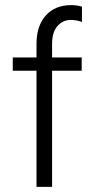

<svg xmlns="http://www.w3.org/2000/svg" viewBox="-20 -732 365 752"><path d="M301 -706C286.3 -710 272.7 -712 260 -712C216.7 -712 183 -698.3 159 -671C135 -643.7 123 -607 123 -561V-507H30V-455H123V0H184V-455H300V-507H184V-560C184 -591.3 191.2 -614.8 205.5 -630.5C219.8 -646.2 237 -654 257 -654C272.3 -654 287 -651.3 301 -646Z"/></svg>

Font: Hind Light
Style: Regular
Weight: 300
Designer: Manushi Parikh, Satya Rajpurohit
Foundry: Indian Type Foundry
Version: Version 1.201;PS 1.0;hotconv 1.0.78;makeotf.lib2.5.61930; tt